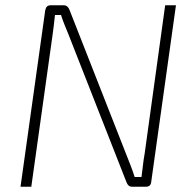

<svg xmlns="http://www.w3.org/2000/svg" viewBox="-20 -710 732 730"><path d="M649 -690 555 -19Q554 -9 549 -4.5Q544 0 534 0H483Q474 0 469 -4.5Q464 -9 461 -17L240 -580Q233 -597 225.5 -615.5Q218 -634 212 -653H189Q187 -633 184.5 -612.5Q182 -592 179 -571L99 0H58L152 -671Q154 -681 159 -685.5Q164 -690 173 -690H222Q230 -690 235.5 -685.5Q241 -681 244 -673L460 -123Q468 -103 476.5 -81Q485 -59 492 -37H518Q521 -60 523.5 -82Q526 -104 530 -126L608 -690Z"/></svg>

Font: Exo 2 ExtraLight
Style: Italic
Weight: 250
Italic angle: -8°
Designer: Natanael Gama
Foundry: Natanael Gama
Version: Version 2.010